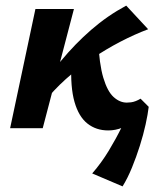

<svg xmlns="http://www.w3.org/2000/svg" viewBox="-20 -456 570 683"><path d="M135 -90 104 -112Q147 -179 197 -239.5Q247 -300 304.5 -350Q362 -400 429 -436L507 -352Q459 -334 408 -307.5Q357 -281 307.5 -247.5Q258 -214 214 -174.5Q170 -135 135 -90ZM16 0 106 -424H243L132 0ZM416 207 308 161Q341 123 367 80Q393 37 413 -4Q433 -45 444 -74L509 -76Q506 -50 498 -13.5Q490 23 477.5 62.5Q465 102 449.5 140Q434 178 416 207ZM365 8Q322 8 291 -16.5Q260 -41 245 -93.5Q230 -146 234 -230L329 -314Q333 -228 347.5 -179.5Q362 -131 384 -111Q406 -91 431 -91Q438 -91 446 -92Q454 -93 463 -96.5Q472 -100 480 -105L509 -76Q486 -50 463 -31Q440 -12 415.5 -2Q391 8 365 8Z"/></svg>

Font: Ysabeau ExtraBold
Style: Italic
Weight: 800
Italic angle: -12°
Designer: Christian Thalmann (Catharsis Fonts)
Version: Version 2.002